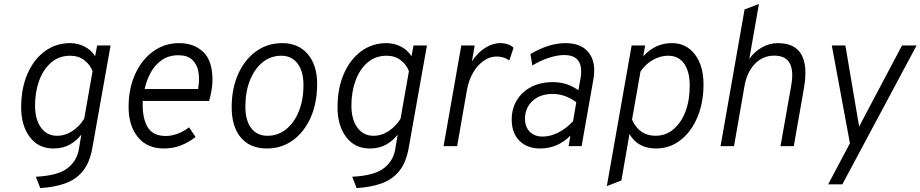

<svg xmlns="http://www.w3.org/2000/svg" viewBox="-20 -742 4674 975"><path d="M184.5 213 162 155.5Q273 150 321.5 113.2Q370 76.5 380.5 16L393 -58.5Q370.5 -28.5 335.2 -8.2Q300 12 251 12Q175 12 131.2 -46.2Q87.5 -104.5 87.5 -197Q87.5 -293.5 119.5 -367Q151.5 -440.5 207.8 -481.8Q264 -523 336.5 -523Q374.5 -523 408.5 -506Q442.5 -489 463 -456.5L473.5 -511H541.5L449 9Q435.5 85 399.8 128Q364 171 309.2 190Q254.5 209 184.5 213ZM269.5 -52.5Q311.5 -52.5 347.8 -76.8Q384 -101 407.5 -139L450 -380.5Q438 -413.5 408.2 -436.2Q378.5 -459 337 -459Q280.5 -459 240.5 -425Q200.5 -391 179.2 -333.5Q158 -276 158 -205.5Q158 -135.5 188.2 -94Q218.5 -52.5 269.5 -52.5Z M812 12Q727 12 680 -46Q633 -104 633 -199Q633 -292 666.2 -365.2Q699.5 -438.5 757.5 -480.8Q815.5 -523 889.5 -523Q964.5 -523 1011.8 -478.5Q1059 -434 1059 -336.5Q1059 -309 1054.2 -283Q1049.5 -257 1042 -229.5H705Q701 -149 727.5 -100.2Q754 -51.5 821.5 -51.5Q849.5 -51.5 880 -62.2Q910.5 -73 940 -95.5L973 -46.5Q940 -20 899.8 -4Q859.5 12 812 12ZM714.5 -290H986Q994.5 -338.5 987.5 -377.2Q980.5 -416 955.8 -438.8Q931 -461.5 886.5 -461.5Q837 -461.5 802 -437.2Q767 -413 745.5 -373.8Q724 -334.5 714.5 -290Z M1335 12Q1250.5 12 1203.5 -43Q1156.5 -98 1156.5 -197.5Q1156.5 -292.5 1189.5 -366Q1222.5 -439.5 1280.2 -481.2Q1338 -523 1413 -523Q1495 -523 1542.8 -467.2Q1590.5 -411.5 1590.5 -315.5Q1590.5 -219.5 1557.8 -145.5Q1525 -71.5 1467.5 -29.8Q1410 12 1335 12ZM1338 -52.5Q1391.5 -52.5 1432.8 -85.5Q1474 -118.5 1497.5 -176.5Q1521 -234.5 1521 -309.5Q1521 -380 1491 -419.5Q1461 -459 1408.5 -459Q1355 -459 1314 -426Q1273 -393 1249.5 -334.8Q1226 -276.5 1226 -200.5Q1226 -130.5 1255.5 -91.5Q1285 -52.5 1338 -52.5Z M1791 213 1768.5 155.5Q1879.5 150 1928 113.2Q1976.5 76.5 1987 16L1999.5 -58.5Q1977 -28.5 1941.8 -8.2Q1906.5 12 1857.5 12Q1781.5 12 1737.8 -46.2Q1694 -104.5 1694 -197Q1694 -293.5 1726 -367Q1758 -440.5 1814.2 -481.8Q1870.5 -523 1943 -523Q1981 -523 2015 -506Q2049 -489 2069.5 -456.5L2080 -511H2148L2055.5 9Q2042 85 2006.2 128Q1970.5 171 1915.8 190Q1861 209 1791 213ZM1876 -52.5Q1918 -52.5 1954.2 -76.8Q1990.5 -101 2014 -139L2056.5 -380.5Q2044.5 -413.5 2014.8 -436.2Q1985 -459 1943.5 -459Q1887 -459 1847 -425Q1807 -391 1785.8 -333.5Q1764.5 -276 1764.5 -205.5Q1764.5 -135.5 1794.8 -94Q1825 -52.5 1876 -52.5Z M2232.5 0 2322.5 -511H2390.5L2376.5 -430.5Q2404.5 -474 2443 -498.5Q2481.5 -523 2520.5 -523Q2563 -523 2588 -499.5L2566.5 -435Q2538.5 -455 2502.5 -455Q2467.5 -455 2436.5 -433.5Q2405.5 -412 2383 -374Q2360.5 -336 2351.5 -286.5L2301.5 0Z M2723 12Q2656.5 12 2617.5 -27.5Q2578.5 -67 2578.5 -134Q2578.5 -190.5 2604.8 -233.5Q2631 -276.5 2678.2 -300.8Q2725.5 -325 2787.5 -325Q2860.5 -325 2917 -283.5L2927 -338Q2950.5 -462.5 2845 -462.5Q2810.5 -462.5 2767.2 -448.5Q2724 -434.5 2683.5 -409.5L2673.5 -467.5Q2768 -523 2851.5 -523Q2932.5 -523 2970.2 -474.2Q3008 -425.5 2993.5 -340L2933.5 0H2867.5L2876.5 -53Q2811 12 2723 12ZM2735.5 -48.5Q2774.5 -48.5 2814.8 -68.8Q2855 -89 2890 -126.5L2906.5 -223Q2849 -265 2786.5 -265Q2723.5 -265 2684.8 -230Q2646 -195 2646 -139.5Q2646 -97.5 2670.2 -73Q2694.5 -48.5 2735.5 -48.5Z M3061.5 203 3187.5 -511H3256L3246.5 -456Q3307 -523 3392 -523Q3465 -523 3508.8 -465.8Q3552.5 -408.5 3552.5 -313.5Q3552.5 -219.5 3521.2 -146Q3490 -72.5 3435.5 -30.2Q3381 12 3311 12Q3219 12 3176.5 -61.5L3135.5 174.5ZM3308.5 -52.5Q3360 -52.5 3399.2 -85Q3438.5 -117.5 3460.5 -174.5Q3482.5 -231.5 3482.5 -306.5Q3482.5 -379 3454 -419Q3425.5 -459 3373 -459Q3333 -459 3295.5 -437.8Q3258 -416.5 3232.5 -379L3189.5 -134.5Q3226.5 -52.5 3308.5 -52.5Z M3639 0 3761 -694 3834 -722 3785 -443Q3812 -480.5 3849.8 -501.8Q3887.5 -523 3929.5 -523Q4102.5 -523 4062.5 -294L4011 0H3943.5L3998 -308.5Q4024.5 -459.5 3912 -459.5Q3854 -459.5 3813.5 -417.8Q3773 -376 3760.5 -304.5L3707.5 0Z M4185.5 194 4296 -14.5 4204 -511H4273L4332.5 -159.5Q4335 -145 4337.8 -129Q4340.5 -113 4343 -99Q4349.5 -112 4358 -128.2Q4366.5 -144.5 4374.5 -159.5L4560.5 -511H4634.5L4257.5 194Z"/></svg>

Font: Overpass Light
Style: Italic
Weight: 300
Italic angle: -10°
Designer: Delve Withrington, Dave Bailey, Thomas Jockin
Foundry: Delve Fonts LLC
Version: Version 4.000; ttfautohint (v1.8.3)